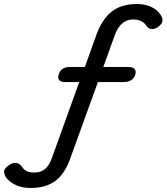

<svg xmlns="http://www.w3.org/2000/svg" viewBox="-231 -759 830 957"><path d="M579 -659Q579 -639 554 -623Q541 -614 527 -614Q508 -614 497 -633Q477 -662 431 -662Q402 -662 379 -643Q356 -624 342 -586L284 -425H408Q445 -425 445 -400Q445 -391 443 -386Q437 -368 422 -359Q407 -350 386 -350H257L121 26Q94 105 46.5 141.5Q-1 178 -79 178Q-125 178 -160 159.5Q-195 141 -207 114Q-211 102 -211 98Q-211 80 -184 63Q-170 53 -155 53Q-135 53 -122 72Q-112 87 -97.5 94Q-83 101 -59 101Q-27 101 -6 83Q15 65 29 25L164 -350H96Q59 -350 59 -375L61 -387Q68 -408 82 -416.5Q96 -425 117 -425H192L250 -587Q278 -663 325.5 -701Q373 -739 452 -739Q498 -739 531 -720.5Q564 -702 576 -673Q579 -666 579 -659Z"/></svg>

Font: Kodchasan Medium
Style: Italic
Weight: 500
Italic angle: -10°
Version: Version 1.000; ttfautohint (v1.6)